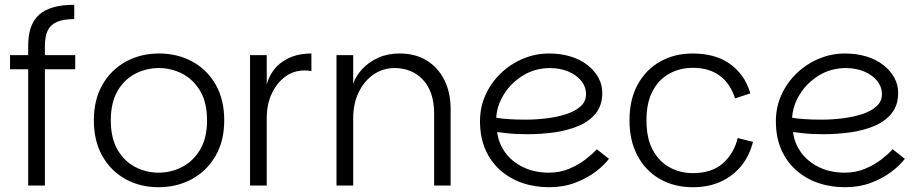

<svg xmlns="http://www.w3.org/2000/svg" viewBox="-20 -777 3847 804"><path d="M98 0V-487H22V-546H98V-584Q98 -629 109 -661.5Q120 -694 143.5 -715Q167 -736 203.5 -746.5Q240 -757 291 -757V-697Q246 -697 219 -685.5Q192 -674 180 -649.5Q168 -625 168 -584V-546H295V-487H168V0Z M644 7Q567 7 505.5 -27Q444 -61 408.5 -124Q373 -187 373 -273Q373 -360 409.5 -423Q446 -486 508 -519.5Q570 -553 646 -553Q723 -553 785 -519.5Q847 -486 883 -423Q919 -360 919 -273Q919 -187 882.5 -124Q846 -61 783.5 -27Q721 7 644 7ZM644 -54Q696 -54 742 -77.5Q788 -101 817.5 -149.5Q847 -198 847 -273Q847 -348 818 -396.5Q789 -445 743 -468.5Q697 -492 645 -492Q593 -492 547 -468.5Q501 -445 472.5 -396.5Q444 -348 444 -273Q444 -198 472.5 -149.5Q501 -101 546.5 -77.5Q592 -54 644 -54Z M1027 0V-546H1097V0ZM1065 -283 1097 -424Q1115 -486 1164 -519.5Q1213 -553 1284 -553V-479Q1277 -481 1269.5 -481.5Q1262 -482 1255 -482Q1210 -482 1174.5 -456Q1139 -430 1118 -385Q1097 -340 1097 -283Z M1389 0V-546H1459V-427Q1471 -460 1497.5 -488.5Q1524 -517 1563.5 -535Q1603 -553 1653 -553Q1720 -553 1768 -523Q1816 -493 1841.5 -440.5Q1867 -388 1867 -321V0H1798V-301Q1798 -392 1752 -442Q1706 -492 1632 -492Q1584 -492 1545 -465.5Q1506 -439 1482.5 -391.5Q1459 -344 1459 -281V0Z M2279 7Q2218 7 2165.5 -11.5Q2113 -30 2073.5 -65.5Q2034 -101 2012 -152Q1990 -203 1990 -269Q1990 -329 2013.5 -380.5Q2037 -432 2078 -471Q2119 -510 2171 -531.5Q2223 -553 2279 -553Q2328 -553 2369 -540.5Q2410 -528 2439.5 -505Q2469 -482 2485.5 -452.5Q2502 -423 2502 -388Q2502 -336 2474.5 -302Q2447 -268 2401 -249Q2355 -230 2300 -222.5Q2245 -215 2189 -215Q2166 -215 2143.5 -216Q2121 -217 2100.5 -219.5Q2080 -222 2062 -224Q2067 -179 2094.5 -140Q2122 -101 2169.5 -77.5Q2217 -54 2279 -54Q2325 -54 2364 -70.5Q2403 -87 2432.5 -110Q2462 -133 2479 -152L2530 -112Q2510 -85 2473.5 -57.5Q2437 -30 2388 -11.5Q2339 7 2279 7ZM2182 -276Q2225 -276 2269.5 -281.5Q2314 -287 2351 -299Q2388 -311 2411 -331.5Q2434 -352 2434 -382Q2434 -414 2413.5 -439Q2393 -464 2358.5 -478Q2324 -492 2283 -492Q2221 -492 2171 -461.5Q2121 -431 2091 -383.5Q2061 -336 2058 -284Q2079 -280 2111.5 -278Q2144 -276 2182 -276Z M2881 7Q2804 7 2744 -27Q2684 -61 2650 -124Q2616 -187 2616 -273Q2616 -360 2650 -422.5Q2684 -485 2744 -519Q2804 -553 2881 -553Q2925 -553 2963.5 -543Q3002 -533 3033 -512Q3064 -491 3087 -459.5Q3110 -428 3122 -386L3058 -365Q3039 -426 2994.5 -459.5Q2950 -493 2881 -493Q2828 -493 2783.5 -469Q2739 -445 2713 -396Q2687 -347 2687 -273Q2687 -199 2713 -150Q2739 -101 2783.5 -76.5Q2828 -52 2881 -52Q2961 -52 3007.5 -93.5Q3054 -135 3069 -199L3133 -183Q3119 -126 3085 -83.5Q3051 -41 2999.5 -17Q2948 7 2881 7Z M3518 7Q3457 7 3404.5 -11.5Q3352 -30 3312.5 -65.5Q3273 -101 3251 -152Q3229 -203 3229 -269Q3229 -329 3252.5 -380.5Q3276 -432 3317 -471Q3358 -510 3410 -531.5Q3462 -553 3518 -553Q3567 -553 3608 -540.5Q3649 -528 3678.5 -505Q3708 -482 3724.5 -452.5Q3741 -423 3741 -388Q3741 -336 3713.5 -302Q3686 -268 3640 -249Q3594 -230 3539 -222.5Q3484 -215 3428 -215Q3405 -215 3382.5 -216Q3360 -217 3339.5 -219.5Q3319 -222 3301 -224Q3306 -179 3333.5 -140Q3361 -101 3408.5 -77.5Q3456 -54 3518 -54Q3564 -54 3603 -70.5Q3642 -87 3671.5 -110Q3701 -133 3718 -152L3769 -112Q3749 -85 3712.5 -57.5Q3676 -30 3627 -11.5Q3578 7 3518 7ZM3421 -276Q3464 -276 3508.5 -281.5Q3553 -287 3590 -299Q3627 -311 3650 -331.5Q3673 -352 3673 -382Q3673 -414 3652.5 -439Q3632 -464 3597.5 -478Q3563 -492 3522 -492Q3460 -492 3410 -461.5Q3360 -431 3330 -383.5Q3300 -336 3297 -284Q3318 -280 3350.5 -278Q3383 -276 3421 -276Z"/></svg>

Font: Parkinsans Light
Style: Regular
Weight: 300
Designer: Red Stone, Indian Type Foundry
Foundry: Indian Type Foundry
Version: Version 1.000